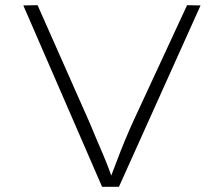

<svg xmlns="http://www.w3.org/2000/svg" viewBox="-20 -721 865 741"><path d="M374 0 70 -700 125 -701 327 -245Q342 -208 354.5 -179Q367 -150 378.5 -123Q390 -96 400.5 -68Q411 -40 422 -6H395Q416 -60 431 -100Q446 -140 460.5 -175Q475 -210 493 -250L702 -701L754 -700L439 0Z"/></svg>

Font: Lexend Mega ExtraLight
Style: Regular
Weight: 250
Version: Version 1.007